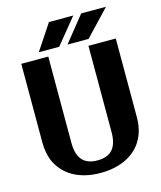

<svg xmlns="http://www.w3.org/2000/svg" viewBox="-131 -995 920 1099"><g transform="rotate(-15 329.0 -445.5)"><path d="M50 -244C50 -203 57 -167 70 -135C110 -44 199 10 329 10C369 10 406 5 440 -6C540 -37 610 -116 610 -244V-711H448V-200C448 -108 410 -64 329 -64C249 -64 210 -108 210 -200V-711H50ZM164 -749H285L409 -901H265ZM334 -749H459L603 -901H456Z"/></g></svg>

Font: Aerodynamic
Style: Bd
Weight: 500
Designer: Google
Version: Version 2.000980; 2014